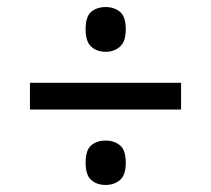

<svg xmlns="http://www.w3.org/2000/svg" viewBox="-20 -599 599 545"><path d="M280 -452Q255 -452 239 -466.5Q223 -481 223 -516Q223 -552 239 -565.5Q255 -579 280 -579Q304 -579 320.5 -565.5Q337 -552 337 -516Q337 -481 320.5 -466.5Q304 -452 280 -452ZM65 -288V-364H494V-288ZM280 -74Q255 -74 239 -88Q223 -102 223 -137Q223 -173 239 -186.5Q255 -200 280 -200Q304 -200 320.5 -186.5Q337 -173 337 -137Q337 -102 320.5 -88Q304 -74 280 -74Z"/></svg>

Font: Noto Serif Telugu ExtraBold
Style: Regular
Weight: 800
Designer: Jelle Bosma - Monotype Design Team
Foundry: Monotype Imaging Inc.
Version: Version 2.005; ttfautohint (v1.8.4.7-5d5b)